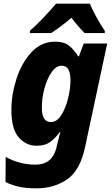

<svg xmlns="http://www.w3.org/2000/svg" viewBox="-20 -786 611 1046"><path d="M257 -121Q208 -121 208 -199Q208 -253 222.5 -305.5Q237 -358 261.5 -393Q286 -428 316 -428Q364 -428 364 -350Q364 -304 351 -250.5Q338 -197 314 -159Q290 -121 257 -121ZM179 240Q275 240 346 191Q417 142 444 13L564 -549H436L410 -479H406Q382 -517 355 -538Q328 -559 281 -559Q204 -559 150.5 -500.5Q97 -442 69.5 -356Q42 -270 42 -188Q42 -83 82 -37.5Q122 8 179 8Q226 8 254.5 -13.5Q283 -35 305 -66H309Q307 -62 301.5 -39Q296 -16 291 3L287 21Q263 111 174 111Q87 111 11 69L10 206Q44 222 82 231Q120 240 179 240ZM143 -606H259Q317 -644 369 -689Q383 -670 404.5 -645.5Q426 -621 441 -606H551V-618Q531 -647 507 -689.5Q483 -732 470 -766H285Q258 -733 216.5 -689.5Q175 -646 143 -618Z"/></svg>

Font: Noto Sans Display Extra
Style: Italic
Weight: 800
Italic angle: -12°
Designer: Monotype Design Team
Foundry: Monotype Imaging Inc.
Version: Version 1.900